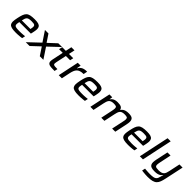

<svg xmlns="http://www.w3.org/2000/svg" viewBox="396 -2469 4405 4405"><g transform="rotate(45 2598.5 -267.0)"><path d="M268 8Q182 8 132.5 -5Q83 -18 62 -47Q41 -76 41 -124Q41 -149 46 -182.5Q51 -216 59 -254Q75 -332 93.5 -383Q112 -434 142.5 -464Q173 -494 226 -506Q279 -518 363 -518Q439 -518 481.5 -505Q524 -492 542 -464.5Q560 -437 560 -393Q560 -377 557 -356Q554 -335 549.5 -309Q545 -283 538 -254L530 -222H156Q151 -199 147.5 -179Q144 -159 144 -144Q144 -116 157.5 -101Q171 -86 205.5 -80.5Q240 -75 301 -75Q327 -75 359 -76Q391 -77 422.5 -80Q454 -83 479 -86L462 -7Q438 -3 405 0.5Q372 4 336.5 6Q301 8 268 8ZM169 -290H449L451 -303Q454 -323 457 -338.5Q460 -354 460 -368Q460 -397 448 -411.5Q436 -426 411 -430.5Q386 -435 347 -435Q297 -435 267 -429Q237 -423 219 -407.5Q201 -392 190 -364Q179 -336 169 -290Z M586 0 864 -263 699 -510H813L934 -329H937L1132 -510H1253L987 -258L1158 0H1042L917 -189H911L710 0Z M1520 0Q1462 0 1419.5 -2.5Q1377 -5 1349.5 -14.5Q1322 -24 1308.5 -44Q1295 -64 1295 -98Q1295 -108 1297.5 -125.5Q1300 -143 1303.5 -161.5Q1307 -180 1310 -191L1359 -427H1240L1258 -510H1377L1408 -658H1509L1478 -510H1617L1599 -427H1461L1415 -210Q1410 -189 1407 -171.5Q1404 -154 1403 -142.5Q1402 -131 1401 -125Q1401 -104 1412.5 -93.5Q1424 -83 1453.5 -80Q1483 -77 1537 -77Z M1657 0 1764 -510H1857L1838 -409H1844Q1869 -454 1900.5 -477.5Q1932 -501 1972 -509.5Q2012 -518 2061 -518L2042 -422Q1978 -422 1936.5 -408Q1895 -394 1869.5 -367Q1844 -340 1828.5 -301.5Q1813 -263 1802 -212L1758 0Z M2304 8Q2218 8 2168.5 -5Q2119 -18 2098 -47Q2077 -76 2077 -124Q2077 -149 2082 -182.5Q2087 -216 2095 -254Q2111 -332 2129.5 -383Q2148 -434 2178.5 -464Q2209 -494 2262 -506Q2315 -518 2399 -518Q2475 -518 2517.5 -505Q2560 -492 2578 -464.5Q2596 -437 2596 -393Q2596 -377 2593 -356Q2590 -335 2585.5 -309Q2581 -283 2574 -254L2566 -222H2192Q2187 -199 2183.5 -179Q2180 -159 2180 -144Q2180 -116 2193.5 -101Q2207 -86 2241.5 -80.5Q2276 -75 2337 -75Q2363 -75 2395 -76Q2427 -77 2458.5 -80Q2490 -83 2515 -86L2498 -7Q2474 -3 2441 0.5Q2408 4 2372.5 6Q2337 8 2304 8ZM2205 -290H2485L2487 -303Q2490 -323 2493 -338.5Q2496 -354 2496 -368Q2496 -397 2484 -411.5Q2472 -426 2447 -430.5Q2422 -435 2383 -435Q2333 -435 2303 -429Q2273 -423 2255 -407.5Q2237 -392 2226 -364Q2215 -336 2205 -290Z M2683 0 2791 -510H2883L2872 -436H2878Q2894 -461 2917.5 -479.5Q2941 -498 2974.5 -508Q3008 -518 3055 -518Q3134 -518 3169.5 -498Q3205 -478 3214 -436H3222Q3238 -461 3262.5 -479.5Q3287 -498 3323.5 -508Q3360 -518 3409 -518Q3500 -518 3533.5 -488Q3567 -458 3567 -397Q3567 -378 3563.5 -351.5Q3560 -325 3554 -297L3491 0H3389L3450 -286Q3456 -312 3459.5 -334.5Q3463 -357 3463 -371Q3463 -412 3440.5 -423Q3418 -434 3363 -434Q3314 -434 3284.5 -423Q3255 -412 3238.5 -390Q3222 -368 3212 -337Q3202 -306 3194 -266L3138 0H3037L3097 -286Q3102 -312 3105.5 -334.5Q3109 -357 3109 -371Q3109 -412 3086.5 -423Q3064 -434 3009 -434Q2960 -434 2930.5 -421.5Q2901 -409 2884 -386.5Q2867 -364 2857.5 -333.5Q2848 -303 2840 -266L2784 0Z M3909 8Q3823 8 3773.5 -5Q3724 -18 3703 -47Q3682 -76 3682 -124Q3682 -149 3687 -182.5Q3692 -216 3700 -254Q3716 -332 3734.5 -383Q3753 -434 3783.5 -464Q3814 -494 3867 -506Q3920 -518 4004 -518Q4080 -518 4122.5 -505Q4165 -492 4183 -464.5Q4201 -437 4201 -393Q4201 -377 4198 -356Q4195 -335 4190.5 -309Q4186 -283 4179 -254L4171 -222H3797Q3792 -199 3788.5 -179Q3785 -159 3785 -144Q3785 -116 3798.5 -101Q3812 -86 3846.5 -80.5Q3881 -75 3942 -75Q3968 -75 4000 -76Q4032 -77 4063.5 -80Q4095 -83 4120 -86L4103 -7Q4079 -3 4046 0.5Q4013 4 3977.5 6Q3942 8 3909 8ZM3810 -290H4090L4092 -303Q4095 -323 4098 -338.5Q4101 -354 4101 -368Q4101 -397 4089 -411.5Q4077 -426 4052 -430.5Q4027 -435 3988 -435Q3938 -435 3908 -429Q3878 -423 3860 -407.5Q3842 -392 3831 -364Q3820 -336 3810 -290Z M4288 0 4445 -743H4546L4389 0Z M4747 209Q4712 209 4675.5 206.5Q4639 204 4607.5 200.5Q4576 197 4556 194L4573 116Q4594 118 4623.5 120.5Q4653 123 4684 124.5Q4715 126 4740 126Q4804 126 4843 118.5Q4882 111 4903.5 94Q4925 77 4937.5 48Q4950 19 4960 -24Q4964 -37 4968 -51Q4972 -65 4976 -74H4969Q4953 -49 4927.5 -30.5Q4902 -12 4865 -2Q4828 8 4774 8Q4705 8 4667 -5.5Q4629 -19 4613.5 -47.5Q4598 -76 4598 -119Q4598 -138 4601.5 -162.5Q4605 -187 4610 -213L4673 -510H4774L4714 -224Q4711 -208 4707 -184Q4703 -160 4703 -145Q4703 -115 4714 -100.5Q4725 -86 4750.5 -81Q4776 -76 4819 -76Q4871 -76 4904 -86.5Q4937 -97 4956.5 -118Q4976 -139 4987 -169.5Q4998 -200 5006 -240L5063 -510H5165L5069 -61Q5054 11 5035 62.5Q5016 114 4982.5 146.5Q4949 179 4893 194Q4837 209 4747 209Z"/></g></svg>

Font: Saira Expanded Medium
Style: Italic
Weight: 500
Width: 7
Italic angle: -12°
Designer: Hector Gatti with collaboration of the Omnibus-Type team
Foundry: Omnibus-Type
Version: Version 1.101